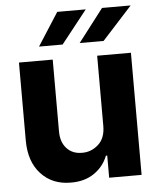

<svg xmlns="http://www.w3.org/2000/svg" viewBox="-54 -802 697 855"><g transform="rotate(-5 294.5 -374.5)"><path d="M394 -231.9V-545.9H544.9V0H399.9V-99.1H394Q375.5 -51.3 332.8 -22Q290 7.3 229 6.8Q146.5 7.3 95.5 -47.6Q44.4 -102.5 44.4 -198.2V-545.9H195.3V-224.6Q195.3 -176.8 221.2 -148.7Q247.1 -120.6 290 -121.1Q330.6 -120.6 362.3 -148.9Q394 -177.2 394 -231.9ZM321.3 -608.9 434.1 -755.9H562L428.2 -608.9ZM139.6 -608.9 233.9 -755.9H361.3L245.1 -608.9Z"/></g></svg>

Font: Inter Tight
Style: Bold
Weight: 700
Designer: Rasmus Andersson
Foundry: rsms
Version: Version 3.004; ttfautohint (v1.8.4.7-5d5b)